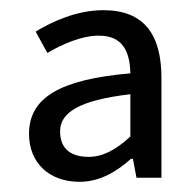

<svg xmlns="http://www.w3.org/2000/svg" viewBox="-20 -744 385 377"><path d="M136 -387C177 -387 210 -408 237 -432H241L248 -395H297V-591C297 -676 263 -724 183 -724C131 -724 83 -702 50 -682L73 -640C100 -656 139 -674 174 -674C221 -674 235 -643 236 -600C97 -588 37 -552 37 -481C37 -424 77 -387 136 -387ZM154 -436C119 -436 98 -452 98 -486C98 -522 133 -547 236 -559V-476C207 -449 181 -436 154 -436Z"/></svg>

Font: DAIFUKU Sans
Style: Regular
Weight: 400
Designer: Original font ‘Source Han Sans JP’ : Paul D. Hunt
Foundry: Daifuku
Version: Version 1.000